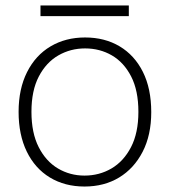

<svg xmlns="http://www.w3.org/2000/svg" viewBox="-20 -670 621 702"><path d="M289 12Q217 12 162.5 -21Q108 -54 78 -115.5Q48 -177 48 -261Q48 -345 79 -406.5Q110 -468 165 -500.5Q220 -533 291 -533Q363 -533 417.5 -500.5Q472 -468 502.5 -407Q533 -346 533 -260Q533 -176 501.5 -115Q470 -54 415.5 -21Q361 12 289 12ZM289 -28Q343 -28 387.5 -54Q432 -80 459 -132Q486 -184 486 -261Q486 -339 459.5 -390.5Q433 -442 389 -467.5Q345 -493 291 -493Q238 -493 193.5 -467.5Q149 -442 122 -390.5Q95 -339 95 -261Q95 -184 121.5 -132Q148 -80 192 -54Q236 -28 289 -28ZM128 -611V-650H451V-611Z"/></svg>

Font: DM Sans 10pt ExtraLight
Style: Regular
Weight: 250
Version: Version 4.004;gftools[0.9.30]